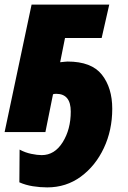

<svg xmlns="http://www.w3.org/2000/svg" viewBox="-23 -573 554 833"><path d="M464 -101Q464 -192 419 -249Q374 -306 270 -306Q267 -306 257 -305Q247 -304 238 -303L259 -408H418L451 -553H114L-3 0H174L207 -164Q212 -166 221 -166Q284 -166 284 -89Q284 -12 249 44Q214 100 158 100Q139 100 112.5 94.5Q86 89 62 76L61 218Q88 230 119.5 235Q151 240 182 240Q264 240 327.5 193.5Q391 147 427.5 69.5Q464 -8 464 -101Z"/></svg>

Font: Noto Sans Display SemiCondensed Black
Style: Italic
Weight: 900
Width: 4
Designer: Monotype Design team
Foundry: Monotype Imaging Inc.
Version: 1.000